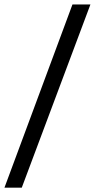

<svg xmlns="http://www.w3.org/2000/svg" viewBox="-67 -738 428 866"><path d="M259.8 -717.8H340.8L31.2 108.4H-46.9Z"/></svg>

Font: Vancouver Drive
Style: Bold
Weight: 700
Designer: Valery Zaveryaev
Foundry: Cyreal (www.cyreal.org)
Version: Version 1.01